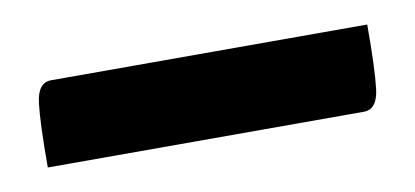

<svg xmlns="http://www.w3.org/2000/svg" viewBox="-28 -22 428 198"><g transform="rotate(-10 186.0 77.0)"><path d="M11 121Q11 75 13.5 54Q16 33 30 33H361Q361 79 358.5 100Q356 121 342 121Z"/></g></svg>

Font: Yanone Kaffeesatz ExtraLight SemiBold
Style: Regular
Weight: 600
Version: Version 2.003